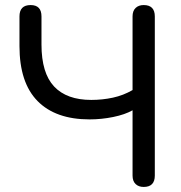

<svg xmlns="http://www.w3.org/2000/svg" viewBox="-20 -732 717 759"><path d="M548 7Q528 7 516 -4.5Q504 -16 504 -38V-296Q474 -279 427.5 -269.5Q381 -260 334 -260Q200 -260 128.5 -332.5Q57 -405 57 -550V-667Q57 -712 101 -712Q144 -712 144 -667V-556Q144 -443 194 -390Q244 -337 341 -337Q385 -337 426.5 -346Q468 -355 504 -376V-667Q504 -689 516 -700.5Q528 -712 548 -712Q592 -712 592 -667V-38Q592 7 548 7Z"/></svg>

Font: Chiron GoRound TC N
Style: Regular
Weight: 350
Designer: Ryoko NISHIZUKA 西塚涼子 (kana, bopomofo & ideographs); Paul D. Hunt (Latin, Greek & Cyrillic); Sandoll Communications 산돌커뮤니
Foundry: Adobe
Version: Version 1.000;hotconv 1.1.1;makeotfexe 2.6.0